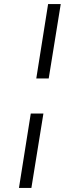

<svg xmlns="http://www.w3.org/2000/svg" viewBox="-20 -823 363 942"><path d="M158 -438 216 -803H278L219 -438ZM73 99 131 -266H193L134 99Z"/></svg>

Font: Bitter
Style: Italic
Weight: 400
Italic angle: -9°
Designer: Sol Matas, and Bitter project Authors
Foundry: Sol Matas
Version: Version 2.001